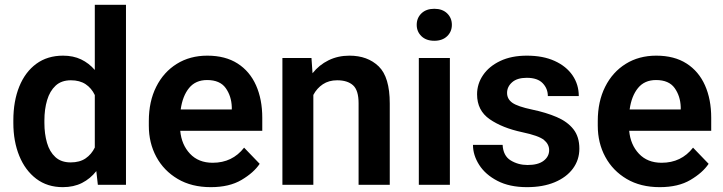

<svg xmlns="http://www.w3.org/2000/svg" viewBox="-20 -770 3012 800"><path d="M35.6 -257.8V-268.1Q35.6 -348.6 60.3 -409.4Q85 -470.2 131.3 -504.2Q177.7 -538.1 242.7 -538.1Q285.2 -538.1 317.9 -522.5Q350.6 -506.8 375 -478.5V-750H504.9V0H387.7L381.3 -57.1Q356.4 -25.4 321.8 -7.8Q287.1 9.8 241.7 9.8Q177.2 9.8 131.1 -25.1Q85 -60.1 60.3 -120.6Q35.6 -181.2 35.6 -257.8ZM165 -268.1V-257.8Q165 -212.4 175.8 -175Q186.5 -137.7 210.7 -115.5Q234.9 -93.3 274.4 -93.3Q312 -93.3 336.7 -110.1Q361.3 -127 375 -155.3V-374Q361.3 -402.8 336.7 -419.2Q312 -435.5 275.4 -435.5Q235.8 -435.5 211.7 -413.1Q187.5 -390.6 176.3 -352.8Q165 -314.9 165 -268.1Z M858.4 9.8Q778.3 9.8 720.5 -24.4Q662.6 -58.6 631.3 -116.5Q600.1 -174.3 600.1 -246.1V-265.6Q600.1 -347.2 630.9 -408.4Q661.6 -469.7 716.6 -503.9Q771.5 -538.1 843.8 -538.1Q918.9 -538.1 970 -505.4Q1021 -472.7 1046.9 -414.3Q1072.8 -356 1072.8 -279.3V-225.1H731Q736.3 -167 771.7 -129.4Q807.1 -91.8 866.2 -91.8Q948.2 -91.8 997.1 -154.8L1062 -87.4Q1037.1 -50.3 986.3 -20.3Q935.5 9.8 858.4 9.8ZM842.8 -436.5Q794.9 -436.5 767.8 -403.3Q740.7 -370.1 732.9 -314H945.8V-323.7Q944.3 -369.6 920.4 -403.1Q896.5 -436.5 842.8 -436.5Z M1384.8 -435.5Q1350.1 -435.5 1325.2 -418.9Q1300.3 -402.3 1285.6 -374.5V0H1156.7V-528.3H1277.8L1282.2 -464.8Q1309.6 -499.5 1348.9 -518.8Q1388.2 -538.1 1436 -538.1Q1511.7 -538.1 1557.9 -493.4Q1604 -448.7 1604 -338.9V0H1474.1V-339.8Q1474.1 -394 1450.9 -414.8Q1427.7 -435.5 1384.8 -435.5Z M1716.3 -666.5Q1716.3 -695.3 1736.1 -714.4Q1755.9 -733.4 1789.6 -733.4Q1823.2 -733.4 1843 -714.4Q1862.8 -695.3 1862.8 -666.5Q1862.8 -638.2 1843 -619.1Q1823.2 -600.1 1789.6 -600.1Q1755.9 -600.1 1736.1 -619.1Q1716.3 -638.2 1716.3 -666.5ZM1854.5 -528.3V0H1725.1V-528.3Z M2268.1 -144.5Q2268.1 -168.9 2246.6 -186.8Q2225.1 -204.6 2155.8 -219.2Q2073.2 -236.8 2020.5 -273.2Q1967.8 -309.6 1967.8 -377Q1967.8 -420.4 1992.7 -457Q2017.6 -493.7 2064.2 -515.9Q2110.8 -538.1 2175.3 -538.1Q2242.7 -538.1 2291 -516.1Q2339.4 -494.1 2365.5 -456.1Q2391.6 -418 2391.6 -369.6H2262.7Q2262.7 -400.9 2241.2 -423.3Q2219.7 -445.8 2174.8 -445.8Q2134.8 -445.8 2113.8 -427.2Q2092.8 -408.7 2092.8 -382.8Q2092.8 -357.4 2114.7 -341.8Q2136.7 -326.2 2196.8 -313.5Q2255.4 -301.3 2299.8 -282.2Q2344.2 -263.2 2369.1 -231.7Q2394 -200.2 2394 -150.4Q2394 -104 2367.2 -67.6Q2340.3 -31.2 2291.3 -10.7Q2242.2 9.8 2175.8 9.8Q2103 9.8 2052.7 -16.4Q2002.4 -42.5 1976.6 -83Q1950.7 -123.5 1950.7 -166.5H2074.2Q2076.7 -120.6 2107.9 -101.6Q2139.2 -82.5 2178.2 -82.5Q2222.2 -82.5 2245.1 -100.1Q2268.1 -117.7 2268.1 -144.5Z M2729 9.8Q2648.9 9.8 2591.1 -24.4Q2533.2 -58.6 2502 -116.5Q2470.7 -174.3 2470.7 -246.1V-265.6Q2470.7 -347.2 2501.5 -408.4Q2532.2 -469.7 2587.2 -503.9Q2642.1 -538.1 2714.4 -538.1Q2789.6 -538.1 2840.6 -505.4Q2891.6 -472.7 2917.5 -414.3Q2943.4 -356 2943.4 -279.3V-225.1H2601.6Q2606.9 -167 2642.3 -129.4Q2677.7 -91.8 2736.8 -91.8Q2818.8 -91.8 2867.7 -154.8L2932.6 -87.4Q2907.7 -50.3 2856.9 -20.3Q2806.2 9.8 2729 9.8ZM2713.4 -436.5Q2665.5 -436.5 2638.4 -403.3Q2611.3 -370.1 2603.5 -314H2816.4V-323.7Q2814.9 -369.6 2791 -403.1Q2767.1 -436.5 2713.4 -436.5Z"/></svg>

Font: Vazirmatn RD UI FD SemiBold
Style: Regular
Weight: 600
Designer: Saber Rastikerdar
Foundry: Saber Rastikerdar
Version: Version 33.003